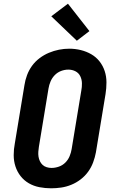

<svg xmlns="http://www.w3.org/2000/svg" viewBox="-20 -1009 640 1037"><path d="M256 8Q224 8 193 2Q162 -4 136 -19Q110 -34 91.5 -57.5Q73 -81 63.5 -110Q54 -139 54 -171Q54 -203 60 -234L112 -549Q116 -576 126 -603Q136 -630 153 -653.5Q170 -677 194 -695Q218 -713 244.5 -724Q271 -735 298.5 -740.5Q326 -746 354 -746Q386 -746 416.5 -738.5Q447 -731 473 -716Q499 -701 517.5 -677.5Q536 -654 545.5 -625Q555 -596 555 -564Q555 -532 550 -501L498 -186Q493 -159 483 -132Q473 -105 456 -81.5Q439 -58 415.5 -40Q392 -22 365 -11Q338 0 310.5 4Q283 8 256 8ZM258 -102Q278 -102 298 -109Q318 -116 333 -131Q348 -146 356 -165.5Q364 -185 367 -204L419 -519Q423 -539 422.5 -559.5Q422 -580 413.5 -597.5Q405 -615 387.5 -624Q370 -633 349 -633Q329 -633 309.5 -625.5Q290 -618 275.5 -603Q261 -588 253 -569Q245 -550 242 -531L190 -216Q188 -203 187 -189.5Q186 -176 188 -163Q190 -150 195.5 -138.5Q201 -127 210 -118.5Q219 -110 232 -106Q245 -102 258 -102ZM395 -789 257 -921 347 -989 463 -841Z"/></svg>

Font: Iosevka Slab XBdEx
Style: Italic
Weight: 800
Width: 7
Italic angle: -9°
Monospace: yes
Designer: Belleve Invis
Foundry: Belleve Invis
Version: Version 11.1.1; ttfautohint (v1.8.3)